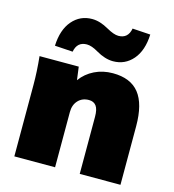

<svg xmlns="http://www.w3.org/2000/svg" viewBox="-112 -854 859 947"><g transform="rotate(15 317.5 -380.0)"><path d="M191.9 -573.2 100.1 -579.1Q103.5 -661.6 143.3 -707.8Q183.1 -753.9 244.1 -753.9Q284.2 -753.9 329.1 -728Q366.2 -707 389.2 -707Q438.5 -707 448.2 -759.8L540 -753.9Q536.6 -671.4 496.8 -625.2Q457 -579.1 396 -579.1Q355 -579.1 309.1 -606Q275.4 -626 251 -626Q201.7 -626 191.9 -573.2ZM47.9 0V-365.2Q47.9 -433.1 40 -509.8H240.2L249 -442.9Q276.4 -480.5 318.6 -501.2Q360.8 -522 412.1 -522Q502.4 -522 546.1 -467.3Q589.8 -412.6 589.8 -298.8V0H381.8V-291Q381.8 -330.1 369.1 -346.9Q356.4 -363.8 332 -363.8Q297.9 -363.8 276.9 -341.3Q255.9 -318.8 255.9 -282.2V0Z"/></g></svg>

Font: Mulish ExtraBlack
Style: Regular
Weight: 1000
Designer: Vernon Adams
Foundry: Vernon Adams
Version: Version 3.603; ttfautohint (v1.8.3)